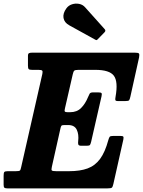

<svg xmlns="http://www.w3.org/2000/svg" viewBox="-61 -1041 790 1061"><path d="M272.5 -329 225.5 -119Q221.5 -102.5 225.8 -98.8Q230 -95 250 -95H321Q381.5 -95 423 -110.2Q464.5 -125.5 492 -162.8Q519.5 -200 537.5 -266.5Q541.5 -280.5 545.2 -285.2Q549 -290 567 -290H602Q617.5 -290 620.2 -286Q623 -282 620.5 -269.5L565.5 -24.5Q562 -8.5 557.2 -4.2Q552.5 0 533 0H-20Q-32 0 -36.5 -3.5Q-41 -7 -41 -20V-69.5Q-41 -85 -37.5 -90Q-34 -95 -18.5 -95H26Q44.5 -95 48.8 -98.5Q53 -102 56 -117.5L173 -632.5Q176 -646.5 172 -650.8Q168 -655 151 -655H116.5Q102 -655 97.8 -659Q93.5 -663 93.5 -678V-732Q93.5 -744.5 99.5 -747.2Q105.5 -750 117.5 -750H683.5Q703.5 -750 707 -745Q710.5 -740 707.5 -723.5L659.5 -507Q656 -491.5 652.5 -487Q649 -482.5 630.5 -482.5H591Q577 -482.5 576.2 -489Q575.5 -495.5 577.5 -506Q592.5 -590 568.2 -622.5Q544 -655 465.5 -655H373.5Q354.5 -655 349.5 -650.5Q344.5 -646 341 -630L298 -442.5Q294.5 -429 297.2 -425Q300 -421 312 -421H327Q364 -421 387.2 -444.2Q410.5 -467.5 425.5 -504.5Q430 -515.5 434.2 -523Q438.5 -530.5 453.5 -530.5H481Q497 -530.5 500 -526.2Q503 -522 500 -508.5L442.5 -257Q439.5 -245 436.2 -240.2Q433 -235.5 418 -235.5H389Q374 -235.5 371.8 -242.5Q369.5 -249.5 371 -260.5Q375.5 -299 363 -324.5Q350.5 -350 316 -350H294Q281 -350 278 -345.5Q275 -341 272.5 -329ZM306 -995Q317.5 -1011 337 -1017.2Q356.5 -1023.5 376.5 -1019.5Q396.5 -1015.5 409.5 -1000.5L516.5 -881Q525.5 -872 517 -863L480 -825Q476 -820.5 473.2 -819.5Q470.5 -818.5 465 -822L322 -901Q294.5 -916 290 -941.5Q285.5 -967 306 -995Z"/></svg>

Font: Besley* Narrow
Style: Bold Italic
Weight: 700
Width: 4
Italic angle: -13°
Designer: Owen Earl
Foundry: indestructible type*
Version: Version 3.000; ttfautohint (v1.8.3)